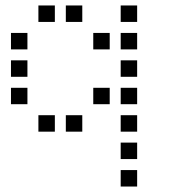

<svg xmlns="http://www.w3.org/2000/svg" viewBox="-20 -500 640 700"><path d="M121 -480Q120 -480 120 -480Q120 -480 120 -479V-421Q120 -420 120 -420Q120 -420 121 -420H179Q180 -420 180 -420Q180 -420 180 -421V-479Q180 -480 180 -480Q180 -480 179 -480ZM221 -480Q220 -480 220 -480Q220 -480 220 -479V-421Q220 -420 220 -420Q220 -420 221 -420H279Q280 -420 280 -420Q280 -420 280 -421V-479Q280 -480 280 -480Q280 -480 279 -480ZM421 -480Q420 -480 420 -480Q420 -480 420 -479V-421Q420 -420 420 -420Q420 -420 421 -420H479Q480 -420 480 -420Q480 -420 480 -421V-479Q480 -480 480 -480Q480 -480 479 -480ZM21 -380Q20 -380 20 -380Q20 -380 20 -379V-321Q20 -320 20 -320Q20 -320 21 -320H79Q80 -320 80 -320Q80 -320 80 -321V-379Q80 -380 80 -380Q80 -380 79 -380ZM321 -380Q320 -380 320 -380Q320 -380 320 -379V-321Q320 -320 320 -320Q320 -320 321 -320H379Q380 -320 380 -320Q380 -320 380 -321V-379Q380 -380 380 -380Q380 -380 379 -380ZM421 -380Q420 -380 420 -380Q420 -380 420 -379V-321Q420 -320 420 -320Q420 -320 421 -320H479Q480 -320 480 -320Q480 -320 480 -321V-379Q480 -380 480 -380Q480 -380 479 -380ZM21 -280Q20 -280 20 -280Q20 -280 20 -279V-221Q20 -220 20 -220Q20 -220 21 -220H79Q80 -220 80 -220Q80 -220 80 -221V-279Q80 -280 80 -280Q80 -280 79 -280ZM421 -280Q420 -280 420 -280Q420 -280 420 -279V-221Q420 -220 420 -220Q420 -220 421 -220H479Q480 -220 480 -220Q480 -220 480 -221V-279Q480 -280 480 -280Q480 -280 479 -280ZM21 -180Q20 -180 20 -180Q20 -180 20 -179V-121Q20 -120 20 -120Q20 -120 21 -120H79Q80 -120 80 -120Q80 -120 80 -121V-179Q80 -180 80 -180Q80 -180 79 -180ZM321 -180Q320 -180 320 -180Q320 -180 320 -179V-121Q320 -120 320 -120Q320 -120 321 -120H379Q380 -120 380 -120Q380 -120 380 -121V-179Q380 -180 380 -180Q380 -180 379 -180ZM421 -180Q420 -180 420 -180Q420 -180 420 -179V-121Q420 -120 420 -120Q420 -120 421 -120H479Q480 -120 480 -120Q480 -120 480 -121V-179Q480 -180 480 -180Q480 -180 479 -180ZM121 -80Q120 -80 120 -80Q120 -80 120 -79V-21Q120 -20 120 -20Q120 -20 121 -20H179Q180 -20 180 -20Q180 -20 180 -21V-79Q180 -80 180 -80Q180 -80 179 -80ZM221 -80Q220 -80 220 -80Q220 -80 220 -79V-21Q220 -20 220 -20Q220 -20 221 -20H279Q280 -20 280 -20Q280 -20 280 -21V-79Q280 -80 280 -80Q280 -80 279 -80ZM421 -80Q420 -80 420 -80Q420 -80 420 -79V-21Q420 -20 420 -20Q420 -20 421 -20H479Q480 -20 480 -20Q480 -20 480 -21V-79Q480 -80 480 -80Q480 -80 479 -80ZM421 20Q420 20 420 20Q420 20 420 21V79Q420 80 420 80Q420 80 421 80H479Q480 80 480 80Q480 80 480 79V21Q480 20 480 20Q480 20 479 20ZM421 120Q420 120 420 120Q420 120 420 121V179Q420 180 420 180Q420 180 421 180H479Q480 180 480 180Q480 180 480 179V121Q480 120 480 120Q480 120 479 120Z"/></svg>

Font: Doto Medium
Style: Regular
Weight: 500
Monospace: yes
Version: Version 1.000